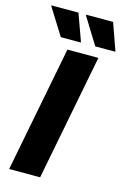

<svg xmlns="http://www.w3.org/2000/svg" viewBox="-138 -997 701 1060"><g transform="rotate(15 212.5 -466.5)"><path d="M167 -720H344L204 0H27ZM114 -777 19 -929V-933H173L228 -781V-777ZM311 -777 217 -929V-933H371L425 -781V-777Z"/></g></svg>

Font: Kufam
Style: Bold Italic
Weight: 700
Italic angle: -11°
Designer: Artur Schmal
Foundry: Original Type
Version: Version 1.301; ttfautohint (v1.8.3)